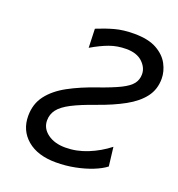

<svg xmlns="http://www.w3.org/2000/svg" viewBox="-131 -818 871 939"><g transform="rotate(20 304.5 -348.5)"><path d="M501.5 -155.8 513.2 -57.6Q488.8 -38.6 449 -22.7Q409.2 -6.8 361.1 2.7Q313 12.2 262.7 12.2Q167 12.2 112.5 -34.2Q58.1 -80.6 58.1 -155.8Q58.1 -218.3 92.3 -263.2Q126.5 -308.1 187.5 -341.3Q248.5 -374.5 328.6 -401.9Q399.9 -426.8 439.7 -446.5Q479.5 -466.3 495.6 -487.3Q511.7 -508.3 511.7 -536.6Q511.7 -571.3 482.2 -599.1Q452.6 -627 397.9 -627Q351.1 -627 310.8 -612.3Q270.5 -597.7 222.2 -569.3L218.8 -667.5Q265.1 -686.5 308.8 -698.5Q352.5 -710.4 408.7 -710.4Q482.4 -710.4 526.4 -685.8Q570.3 -661.1 589.8 -624Q609.4 -586.9 609.4 -548.8Q609.4 -493.2 578.4 -452.4Q547.4 -411.6 490 -379.9Q432.6 -348.1 353.5 -320.3Q278.3 -293.9 234.1 -271Q189.9 -248 171.1 -223.1Q152.3 -198.2 152.3 -166.5Q152.3 -125 188.5 -98.4Q224.6 -71.8 281.2 -71.8Q339.4 -71.8 396.5 -95Q453.6 -118.2 501.5 -155.8Z"/></g></svg>

Font: Andika
Style: Italic
Weight: 400
Italic angle: -14°
Designer: Victor Gaultney, Annie Olsen, Julie Remington, Don Collingsworth, Eric Hays, Becca Hirsbrunner
Foundry: SIL International
Version: Version 6.101